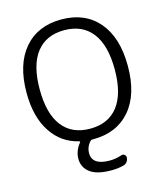

<svg xmlns="http://www.w3.org/2000/svg" viewBox="-137 -864 987 1161"><g transform="rotate(-15 357.0 -283.0)"><path d="M40 -387.7Q40 -565.4 124.5 -664.1Q209 -762.7 356.9 -762.7Q504.9 -762.7 589.4 -664.1Q673.8 -565.4 673.8 -387.2Q673.8 -209 589.4 -110.8Q504.9 -12.7 357.4 -12.7H349.6Q342.8 -12.7 337.9 -6.8Q310.5 24.4 310.5 61.5Q310.5 137.7 420.9 137.7Q459 137.7 495.1 125Q505.9 121.1 515.1 127.4Q524.4 133.8 524.4 144.5Q524.4 159.2 516.1 171.4Q507.8 183.6 494.1 187.5Q458 197.3 418.9 197.3Q417 197.3 414.1 197.3Q324.2 197.3 281.7 164.6Q239.3 131.8 239.3 79.1Q239.3 29.3 274.4 -14.6Q279.3 -20.5 272.5 -22.5Q164.1 -47.9 103.5 -140.6Q40 -235.4 40 -387.7ZM182.6 -157.2Q243.2 -79.1 356.9 -79.1Q470.7 -79.1 531.2 -157.2Q591.8 -235.4 591.8 -387.2Q591.8 -539.1 531.2 -617.2Q470.7 -695.3 356.9 -695.3Q243.2 -695.3 182.6 -617.2Q122.1 -539.1 122.1 -387.2Q122.1 -235.4 182.6 -157.2Z"/></g></svg>

Font: Gen Jyuu Gothic Normal
Style: Regular
Weight: 300
Designer: [Source Han Sans]
Ryoko NISHIZUKA  (kana & ideographs); Paul D. Hunt (Latin, Greek & Cyrillic); Wenlong ZHANG  (bopomofo
Version: Version 1.002.20150607